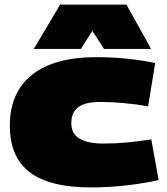

<svg xmlns="http://www.w3.org/2000/svg" viewBox="-20 -810 732 840"><path d="M23 -260Q23 -406 120.5 -483Q218 -560 402 -560Q470 -560 537.5 -553Q605 -546 659 -534L628 -345Q569 -355 516.5 -359.5Q464 -364 418 -364Q352 -364 322 -341Q292 -318 292 -271Q292 -224 329 -203Q366 -182 432 -182Q485 -182 532.5 -186.5Q580 -191 642 -200L674 -22Q606 -7 529 1.5Q452 10 378 10Q197 10 110 -56.5Q23 -123 23 -260ZM128 -596 243 -790H533L641 -596H435L384 -675L334 -596Z"/></svg>

Font: Georama Extended Black
Style: Regular
Weight: 900
Width: 7
Designer: Jean-Baptiste Levee
Foundry: Production Type
Version: Version 1.000